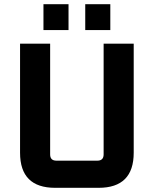

<svg xmlns="http://www.w3.org/2000/svg" viewBox="-20 -899 736 919"><path d="M76 -168V-690H220V-160Q220 -130 250 -130H446Q476 -130 476 -160V-690H620V-168Q620 0 452 0H244Q76 0 76 -168ZM188 -755V-879H308V-755ZM388 -755V-879H508V-755Z"/></svg>

Font: Oxanium
Style: Bold
Weight: 700
Designer: Severin Meyer
Version: Version 2.000